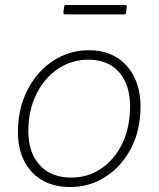

<svg xmlns="http://www.w3.org/2000/svg" viewBox="-20 -742 638 772"><path d="M262 10Q197 10 149.5 -17.5Q102 -45 77 -95Q52 -145 52 -211Q52 -282 74 -342Q96 -402 135 -446.5Q174 -491 226 -515.5Q278 -540 337 -540Q402 -540 448.5 -511.5Q495 -483 520 -432Q545 -381 545 -313Q545 -219 507 -146Q469 -73 405 -31.5Q341 10 262 10ZM266 -28Q334 -28 387.5 -64.5Q441 -101 472 -165.5Q503 -230 503 -315Q503 -401 459 -451.5Q415 -502 335 -502Q268 -502 213 -465Q158 -428 126 -363Q94 -298 94 -214Q94 -129 139.5 -78.5Q185 -28 266 -28ZM490 -715 487 -691Q486 -687 484.5 -685.5Q483 -684 477 -684H242Q238 -684 236 -686.5Q234 -689 235 -693L238 -716Q239 -719 240 -720.5Q241 -722 243 -722H485Q487 -722 489 -719.5Q491 -717 490 -715Z"/></svg>

Font: Libre Franklin Thin
Style: Italic
Weight: 100
Italic angle: -8°
Designer: Pablo Impallari, Rodrigo Fuenzalida, Nhung Nguyen
Foundry: Impallari Type
Version: Version 3.000